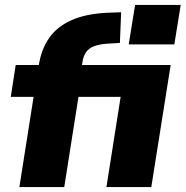

<svg xmlns="http://www.w3.org/2000/svg" viewBox="-20 -763 757 783"><path d="M59 0 117 -368H24L44 -498H163L134 -477L138 -496Q148 -561 180 -607.5Q212 -654 271 -680.5Q330 -707 418 -711L474 -713L469 -588L419 -585Q387 -583 365 -575Q343 -567 331.5 -551Q320 -535 316 -509L312 -483L297 -498H676L597 0H414L472 -368H300L242 0ZM505 -582 531 -743H717L691 -582Z"/></svg>

Font: Nunito Sans 10pt Black
Style: Italic
Weight: 900
Italic angle: -9°
Designer: Vernon Adams
Foundry: Vernon Adams
Version: Version 3.101;gftools[0.9.27]